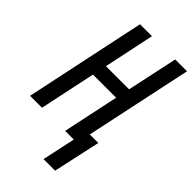

<svg xmlns="http://www.w3.org/2000/svg" viewBox="-275 -793 1068 1068"><g transform="rotate(45 259.5 -259.0)"><path d="M301 196 343 0H275L345 -331H163L93 0H-1L150 -714H244L181 -415H363L427 -714H520L386 -83H453L392 196Z"/></g></svg>

Font: Noto Sans ExtraCondensed Medium
Style: Italic
Weight: 500
Width: 2
Italic angle: -12°
Designer: Monotype Design Team
Foundry: Monotype Imaging Inc.
Version: Version 2.013; ttfautohint (v1.8.4.7-5d5b)